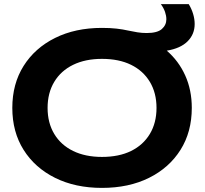

<svg xmlns="http://www.w3.org/2000/svg" viewBox="-20 -901 997 936"><path d="M477 15Q347 15 248.5 -34Q150 -83 95 -170.5Q40 -258 40 -375Q40 -492 95 -579.5Q150 -667 248.5 -716Q347 -765 477 -765Q517 -765 548 -761.5Q579 -758 605 -752Q628 -747 650 -743.5Q672 -740 695 -740Q747 -740 769 -759.5Q791 -779 791 -807Q791 -824 784.5 -843Q778 -862 764 -881H900Q914 -858 921.5 -833Q929 -808 929 -784Q929 -734 894.5 -699.5Q860 -665 793 -654Q851 -604 883 -533Q915 -462 915 -375Q915 -258 860 -170.5Q805 -83 706.5 -34Q608 15 477 15ZM477 -136Q560 -136 619 -165Q678 -194 710.5 -248Q743 -302 743 -375Q743 -448 710.5 -502Q678 -556 619 -585Q560 -614 477 -614Q396 -614 336.5 -585Q277 -556 244.5 -502Q212 -448 212 -375Q212 -302 244.5 -248Q277 -194 336.5 -165Q396 -136 477 -136Z"/></svg>

Font: Unbounded Medium
Style: Regular
Weight: 500
Designer: Luke Prowse, Jean-Baptiste Morizot, Fátima Lázaro, Florian Runge
Foundry: NaN
Version: Version 1.700